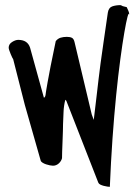

<svg xmlns="http://www.w3.org/2000/svg" viewBox="-20 -725 545 745"><path d="M237.3 -334 233.4 -337.9Q227.5 -314.5 226.6 -291Q225.6 -267.6 224.6 -243.2Q224.6 -235.4 224.1 -216.8Q223.6 -198.2 222.7 -177.2Q221.7 -156.2 221.2 -137.2Q220.7 -118.2 220.7 -111.3Q217.8 -99.6 208 -90.8Q198.2 -82 185.5 -82Q180.7 -82 173.3 -83.5Q166 -85 158.7 -87.4Q151.4 -89.8 145 -93.8Q138.7 -97.7 137.7 -102.5L76.2 -318.4L31.2 -495.1Q30.3 -496.1 27.3 -502Q24.4 -507.8 21.5 -515.1Q18.6 -522.5 16.1 -529.3Q13.7 -536.1 13.7 -540Q13.7 -553.7 26.9 -562Q40 -570.3 50.8 -570.3Q86.9 -570.3 96.7 -540L150.4 -345.7Q155.3 -347.7 156.7 -356.4Q158.2 -365.2 158.2 -367.2Q158.2 -368.2 159.7 -377Q161.1 -385.7 165 -407.7Q168.9 -429.7 176.3 -467.8Q183.6 -505.9 196.3 -565.4Q204.1 -575.2 214.8 -578.6Q225.6 -582 239.3 -582Q252 -582 259.3 -578.1Q266.6 -574.2 269.5 -560.5L335.9 -281.2Q337.9 -276.4 339.8 -270.5Q341.8 -264.6 343.8 -259.8Q347.7 -292 350.6 -316.9Q353.5 -341.8 356.4 -365.7Q359.4 -389.6 362.3 -416.5Q365.2 -443.4 370.1 -478.5Q375 -513.7 381.8 -561.5Q388.7 -609.4 398.4 -675.8Q401.4 -695.3 415.5 -700.2Q429.7 -705.1 447.3 -705.1Q448.2 -705.1 451.7 -703.6Q455.1 -702.1 456.1 -701.2Q458 -700.2 463.9 -699.2Q469.7 -698.2 471.7 -697.3Q475.6 -688.5 478.5 -682.1Q481.4 -675.8 481.4 -668Q479.5 -677.7 474.6 -659.2Q469.7 -640.6 462.4 -598.6Q455.1 -556.6 446.8 -494.6Q438.5 -432.6 430.7 -355Q422.9 -277.3 416.5 -187Q410.2 -96.7 406.2 0Q403.3 0 396.5 -1Q389.6 -2 382.3 -3.9Q375 -5.9 369.1 -8.8Q363.3 -11.7 361.3 -16.6Z"/></svg>

Font: Covered By Your Grace
Style: Regular
Weight: 400
Designer: Kimberly Geswein
Foundry: Kimberly Geswein
Version: Version 1.0